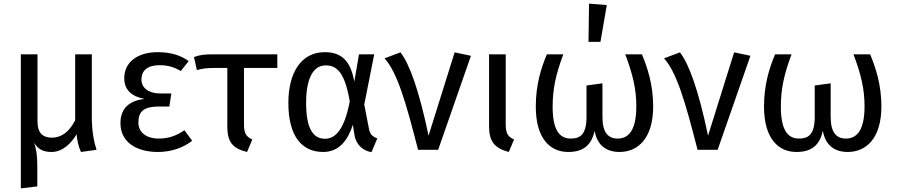

<svg xmlns="http://www.w3.org/2000/svg" viewBox="-20 -827 4951 1060"><path d="M487 -180V-527H395V-163C359 -92 313 -67 266 -67C219 -67 187 -90 187 -156V-527H95V213L186 202V96C186 33 181 -1 169 -38C191 -2 219 12 265 12C327 12 375 -38 403 -86V-85C407 -51 410 -26 427 12L513 0C499 -43 487 -101 487 -180Z M851 -539C739 -539 666 -484 666 -395C666 -331 706 -295 777 -281C698 -271 645 -233 645 -147C645 -45 729 12 852 12C925 12 992 -11 1041 -50L998 -108C956 -79 913 -62 857 -62C784 -62 744 -99 744 -151C744 -213 775 -239 859 -239H915L926 -311H865C801 -311 761 -341 761 -388C761 -439 796 -467 860 -467C909 -467 942 -456 978 -435L1022 -490C977 -521 925 -539 851 -539Z M1511 -452V-527H1158C1109 -527 1087 -525 1051 -512L1067 -440C1100 -449 1113 -451 1166 -452H1235V-129C1235 -45 1262 -8 1344 12L1373 -57C1340 -72 1327 -89 1327 -141V-452Z M1778 -466C1842 -466 1884 -424 1911 -267C1878 -94 1822 -61 1774 -61C1706 -61 1670 -122 1670 -259C1670 -394 1709 -466 1778 -466ZM1773 -539C1640 -539 1572 -422 1572 -259C1572 -78 1644 12 1764 12C1854 12 1901 -55 1928 -138L1937 -82C1946 -25 1987 6 2031 13L2063 -63C2033 -74 2022 -89 2017 -116L1991 -250L2046 -527H1962L1936 -376C1915 -497 1860 -539 1773 -539Z M2191 -538 2103 -505C2172 -428 2219 -271 2288 0H2399L2580 -519L2490 -538L2346 -78C2293 -331 2241 -473 2191 -538Z M2772 -527H2680V-130C2680 -46 2710 -9 2789 12L2818 -57C2785 -72 2772 -89 2772 -141Z M3524 -527H3432C3474 -415 3493 -335 3493 -240C3493 -94 3441 -62 3390 -62C3339 -62 3306 -94 3306 -181V-367L3218 -355V-181C3218 -81 3180 -62 3131 -62C3066 -62 3031 -114 3031 -238C3031 -335 3048 -415 3090 -527H2999C2968 -452 2938 -361 2938 -239C2938 -57 3021 12 3117 12C3199 12 3245 -24 3263 -105C3276 -25 3328 12 3400 12C3501 12 3586 -62 3586 -239C3586 -361 3554 -454 3524 -527ZM3232 -807 3229 -596H3295L3330 -799Z M3734 -538 3646 -505C3715 -428 3762 -271 3831 0H3942L4123 -519L4033 -538L3889 -78C3836 -331 3784 -473 3734 -538Z M4784 -527H4692C4734 -415 4753 -335 4753 -240C4753 -94 4701 -62 4650 -62C4599 -62 4566 -94 4566 -181V-367L4478 -355V-181C4478 -81 4440 -62 4391 -62C4326 -62 4291 -114 4291 -238C4291 -335 4308 -415 4350 -527H4259C4228 -452 4198 -361 4198 -239C4198 -57 4281 12 4377 12C4459 12 4505 -24 4523 -105C4536 -25 4588 12 4660 12C4761 12 4846 -62 4846 -239C4846 -361 4814 -454 4784 -527Z"/></svg>

Font: Fira Math
Style: Regular
Weight: 400
Designer: Xiangdong Zeng
Foundry: Xiangdong Zeng
Version: Version 0.3.4